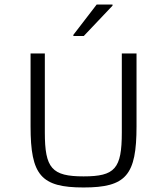

<svg xmlns="http://www.w3.org/2000/svg" viewBox="-20 -820 738 848"><path d="M304 -661H350L477 -795V-800H407L304 -666ZM349 8C537 8 583 -46 583 -262V-584H518V-235C518 -75 488 -41 349 -41C209 -41 178 -77 178 -235V-584H115V-262C115 -46 161 8 349 8Z"/></svg>

Font: Saira UNSAM Light SC
Style: Regular
Weight: 300
Designer: Hector Gatti with collaboration of the Omnibus-Type team
Foundry: Omnibus-Type
Version: Version 1.072;PS 001.072;hotconv 1.0.88;makeotf.lib2.5.64775